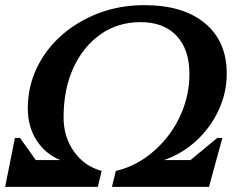

<svg xmlns="http://www.w3.org/2000/svg" viewBox="-32 -726 934 746"><path d="M-12 0 26 -190H46L107 -104H202Q144 -128 110 -181Q76 -234 76 -305Q76 -389 111 -462Q146 -535 208 -589.5Q270 -644 352 -675Q434 -706 529 -706Q680 -706 764.5 -635.5Q849 -565 849 -440Q849 -366 817.5 -298Q786 -230 730.5 -179Q675 -128 605 -104H708L812 -190H832L780 0H403L418 -62Q479 -76 531 -112Q583 -148 622 -199Q661 -250 682.5 -311.5Q704 -373 704 -438Q704 -534 654 -587Q604 -640 514 -640Q426 -640 358.5 -592.5Q291 -545 253 -462Q215 -379 215 -270Q215 -194 255.5 -137Q296 -80 363 -62L348 0Z"/></svg>

Font: Platypi Medium
Style: Italic
Weight: 500
Italic angle: -13°
Designer: David Sargent
Foundry: Bolt Cutter Type
Version: Version 1.200; ttfautohint (v1.8.4.7-5d5b)